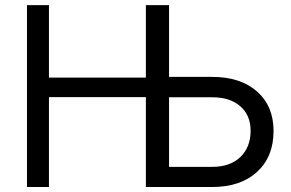

<svg xmlns="http://www.w3.org/2000/svg" viewBox="-20 -748 1165 768"><path d="M87.9 0V-727.5H175.8V-437.5H563.5V-727.5H656.2V-440.4H829.1Q941.9 -440.4 1008.1 -382.1Q1074.2 -323.7 1074.2 -224.1Q1074.2 -121.1 1008.3 -60.5Q942.4 0 829.1 0H563.5V-359.4H175.8V0ZM656.2 -358.9V-80.6H829.1Q899.9 -80.6 941.2 -119.6Q982.4 -158.7 982.4 -225.1Q982.4 -287.1 941.2 -323Q899.9 -358.9 829.1 -358.9Z"/></svg>

Font: Inter
Style: Regular
Weight: 400
Designer: Rasmus Andersson
Foundry: rsms
Version: Version 4.001;git-9221beed3